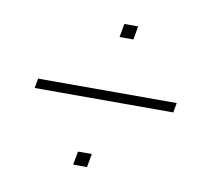

<svg xmlns="http://www.w3.org/2000/svg" viewBox="-56 -545 612 547"><g transform="rotate(10 250.0 -272.0)"><path d="M262 -482H302L295 -443H255ZM443 -258H42L47 -286H448ZM195 -101H235L228 -62H188Z"/></g></svg>

Font: Spectral ExtraLight
Style: Italic
Weight: 275
Italic angle: -10°
Designer: Jean-Baptiste Levee
Foundry: Production Type
Version: Version 2.001